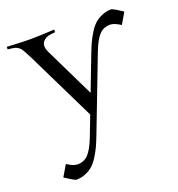

<svg xmlns="http://www.w3.org/2000/svg" viewBox="-139 -604 927 1002"><g transform="rotate(-20 324.5 -103.0)"><path d="M649.4 -453.6 613.3 -392.1Q578.1 -415 555.7 -415Q519 -415 495.1 -389.6Q471.2 -364.3 448.2 -304.7L292 102.1Q278.8 136.2 268.8 158.2Q258.8 180.2 242.4 206.8Q226.1 233.4 209.2 248.8Q192.4 264.2 167.5 274.9Q142.6 285.6 112.8 285.6Q89.8 275.4 54.2 251L90.3 189.5Q125.5 212.4 147.9 212.4Q184.6 212.4 208.5 187Q232.4 161.6 255.4 102.1L298.3 -9.8L112.3 -390.6Q87.4 -440.4 78.6 -451.2Q63 -471.2 30.8 -474.1L9.8 -476.1V-490.7Q91.3 -485.8 136.2 -485.8Q191.4 -485.8 272.9 -490.7V-476.1L252 -474.1Q219.7 -471.2 203.6 -451.2Q186.5 -428.7 205.1 -390.6L338.9 -115.2L411.6 -304.7Q424.8 -338.9 434.8 -360.8Q444.8 -382.8 461.2 -409.4Q477.5 -436 494.4 -451.4Q511.2 -466.8 536.1 -477.5Q561 -488.3 590.8 -488.3Q613.8 -478 649.4 -453.6Z"/></g></svg>

Font: Flanker
Style: Regular
Weight: 400
Designer: Flanker
Foundry: Flanker
Version: Version 2.027